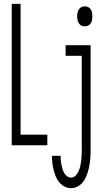

<svg xmlns="http://www.w3.org/2000/svg" viewBox="-20 -755 540 998"><path d="M41 0V-735H87V-55H226V0ZM421 -618Q411 -618 403 -622Q395 -626 390 -634Q385 -642 383 -651.5Q381 -661 381 -670Q381 -679 383 -688.5Q385 -698 390 -706Q395 -714 403 -718Q411 -722 421 -722Q430 -722 438.5 -718Q447 -714 452 -706Q457 -698 458.5 -688.5Q460 -679 460 -670Q460 -661 458.5 -651.5Q457 -642 452 -634Q447 -626 438.5 -622Q430 -618 421 -618ZM349 223Q331 223 315 214.5Q299 206 287.5 192Q276 178 269.5 161.5Q263 145 258.5 127Q254 109 252 91.5Q250 74 250 55H295Q295 67 296 78.5Q297 90 299.5 101Q302 112 305 123Q308 134 313.5 144Q319 154 328.5 161Q338 168 349 168Q364 168 374 157Q384 146 389.5 132.5Q395 119 398 105Q401 91 402.5 77Q404 63 404.5 48.5Q405 34 405 20V-465H321V-520H451V20Q451 36 450.5 51.5Q450 67 448 82.5Q446 98 443 113.5Q440 129 435 144Q430 159 423 173Q416 187 405 198.5Q394 210 379.5 216.5Q365 223 349 223Z"/></svg>

Font: Iosevka Custom Light
Style: Regular
Weight: 300
Monospace: yes
Designer: Belleve Invis
Foundry: Belleve Invis
Version: Version 27.3.5